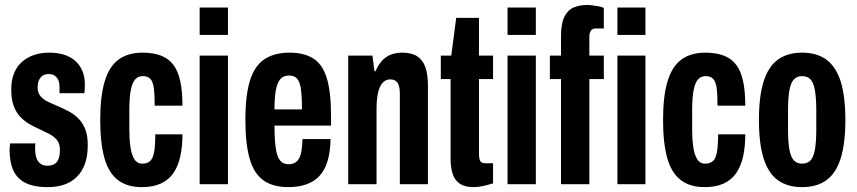

<svg xmlns="http://www.w3.org/2000/svg" viewBox="-20 -755 3514 787"><path d="M175.7 12Q128.9 12 98.8 0.9Q68.7 -10.2 51.2 -30.7Q33.7 -51.2 26.5 -79.2Q19.4 -107.2 19.4 -140.2Q19.4 -145 19.9 -152.4Q20.4 -159.9 21.4 -167.3H125.1Q124.1 -159.7 124.1 -154.3Q124.1 -148.9 124.1 -142.9Q124.1 -124 128.9 -108.8Q133.8 -93.5 145.1 -84.6Q156.4 -75.7 174.1 -75.7Q192.5 -75.7 204.1 -83.1Q215.7 -90.5 220.6 -105.2Q225.6 -119.8 225.6 -141Q225.6 -166.1 213.5 -181Q201.5 -195.8 182 -205.9Q162.5 -216 140.9 -226Q121.1 -234.7 101 -246.2Q81 -257.7 63.6 -275.7Q46.3 -293.7 36.2 -320.7Q26.1 -347.7 26.1 -388.3Q26.1 -427 37.8 -455.3Q49.4 -483.6 71.3 -502.4Q93.2 -521.2 121.3 -530.2Q149.3 -539.2 181.2 -539.2Q215.9 -539.2 242.8 -530.7Q269.8 -522.2 288.8 -505.2Q307.8 -488.2 317.8 -464Q327.9 -439.8 327.9 -408.3Q327.9 -400.3 327.4 -390.7Q326.9 -381.1 325.9 -373.1H224V-396.4Q224 -416.2 218.4 -428Q212.7 -439.8 202.8 -445.7Q192.9 -451.5 178.8 -451.5Q168.1 -451.5 159.7 -447.7Q151.3 -443.8 145.5 -436.3Q139.8 -428.8 137 -419Q134.2 -409.2 134.2 -396.5Q134.2 -374.8 146.2 -360.7Q158.1 -346.5 177.3 -337.5Q196.6 -328.4 218.5 -319.2Q239.3 -310.4 261 -299Q282.8 -287.6 300.5 -270.2Q318.2 -252.8 329 -226.5Q339.7 -200.3 339.7 -160.3Q339.7 -115 327.8 -82.7Q315.9 -50.3 294.1 -29.3Q272.3 -8.2 242.7 1.9Q213 12 175.7 12Z M561.7 12Q500.6 12 462.7 -17.5Q424.8 -47 407.8 -108Q390.8 -169 390.8 -263.2Q390.8 -361.3 409.4 -422.3Q427.9 -483.3 466.6 -511.3Q505.3 -539.2 564 -539.2Q607.7 -539.2 639.4 -527.2Q671.1 -515.1 690.5 -489.6Q709.9 -464.1 718.9 -422.5Q727.9 -381 727.9 -322H614Q614 -366.9 610.6 -393.5Q607.1 -420.2 596.4 -431.6Q585.7 -443 564.7 -443Q547.7 -443 535.4 -430.9Q523.1 -418.8 516.6 -388.3Q510.1 -357.8 510.1 -300.9V-223.8Q510.1 -185.9 514.4 -154.1Q518.7 -122.3 530.2 -103.2Q541.8 -84.2 563.6 -84.2Q583.6 -84.2 595.3 -94.8Q607 -105.5 611.7 -131.7Q616.5 -158 616.5 -204.4H727.9Q727.9 -153.6 719 -113.7Q710.1 -73.8 690.8 -45.7Q671.5 -17.5 639.3 -2.7Q607.1 12 561.7 12Z M798.4 -611.9V-724.2H914.4V-611.9ZM798.4 0V-527.2H914.4V0Z M1161.6 12Q1099.3 12 1060.2 -15.5Q1021.1 -43 1003.5 -103.9Q985.8 -164.8 985.8 -263.2Q985.8 -365.2 1004.9 -425.7Q1024 -486.2 1064.6 -512.7Q1105.2 -539.2 1167.4 -539.2Q1225.4 -539.2 1263.3 -515.9Q1301.3 -492.6 1319.1 -436.1Q1336.9 -379.6 1336.9 -279.7V-240.3H1105.1Q1105.1 -185.2 1109.9 -150.1Q1114.8 -115.1 1127 -98.5Q1139.3 -81.8 1163 -81.8Q1177.2 -81.8 1188 -87.5Q1198.8 -93.2 1205.6 -105.1Q1212.4 -117.1 1215.7 -136.9Q1219.1 -156.7 1219.9 -185H1334.9Q1334.1 -134.9 1323.4 -97.5Q1312.7 -60.2 1291.5 -36.1Q1270.4 -12 1237.6 0Q1204.8 12 1161.6 12ZM1105.1 -306.6H1217.7Q1217.7 -345.2 1215.6 -371.5Q1213.5 -397.7 1207.8 -414.3Q1202 -430.9 1191.5 -438.2Q1180.9 -445.4 1164.6 -445.4Q1140.7 -445.4 1128.1 -429.6Q1115.6 -413.9 1110.3 -383.3Q1105.1 -352.7 1105.1 -306.6Z M1407.4 0V-527.2H1506.6L1515 -462.7H1519Q1530.8 -489.9 1546.5 -506.7Q1562.1 -523.4 1582.6 -531.3Q1603.1 -539.2 1628 -539.2Q1666.5 -539.2 1689.6 -524.6Q1712.7 -509.9 1723.4 -480.2Q1734.1 -450.5 1734.1 -403.3V0H1619V-369.3Q1619 -383 1617.3 -393.8Q1615.5 -404.7 1611.3 -412.7Q1607.1 -420.7 1599.1 -425.2Q1591.1 -429.6 1579.6 -429.6Q1561.1 -429.6 1548.5 -415.8Q1535.8 -401.9 1529.6 -374.8Q1523.4 -347.7 1523.4 -306.7V0Z M1920.9 12Q1885.9 12 1864.8 -2Q1843.8 -15.9 1835.4 -42.4Q1827 -68.9 1827 -104.4V-430.8H1786.9V-527.2H1829.7L1850 -681.7H1943.3V-527.2H2001V-430.8H1943.3V-126.8Q1943.3 -105.4 1948.2 -95.7Q1953 -85.9 1968.3 -85.9H2001V-3.2Q1986.5 1 1972.3 4.6Q1958.1 8.2 1945.5 10.1Q1933 12 1920.9 12Z M2060.4 -611.9V-724.2H2176.4V-611.9ZM2060.4 0V-527.2H2176.4V0Z M2279.5 0V-430.8H2233.9V-527.2H2279.5V-605.7Q2279.5 -657.7 2293.1 -685.7Q2306.7 -713.7 2331.2 -724.2Q2355.7 -734.7 2388 -734.7Q2395.9 -734.7 2408.6 -733Q2421.3 -731.4 2434.5 -729.1Q2447.7 -726.8 2455.1 -722.3V-638.4H2422.4Q2407.5 -638.4 2401.6 -628.7Q2395.7 -619 2395.7 -603.7V-527.2H2455.1V-430.8H2395.7V0ZM2510.7 -611.9V-724.2H2625.7V-611.9ZM2510.7 0V-527.2H2625.7V0Z M2868.7 12Q2807.6 12 2769.7 -17.5Q2731.8 -47 2714.8 -108Q2697.8 -169 2697.8 -263.2Q2697.8 -361.3 2716.4 -422.3Q2734.9 -483.3 2773.6 -511.3Q2812.3 -539.2 2871 -539.2Q2914.7 -539.2 2946.4 -527.2Q2978.1 -515.1 2997.5 -489.6Q3016.9 -464.1 3025.9 -422.5Q3034.9 -381 3034.9 -322H2921Q2921 -366.9 2917.6 -393.5Q2914.1 -420.2 2903.4 -431.6Q2892.7 -443 2871.7 -443Q2854.7 -443 2842.4 -430.9Q2830.1 -418.8 2823.6 -388.3Q2817.1 -357.8 2817.1 -300.9V-223.8Q2817.1 -185.9 2821.4 -154.1Q2825.7 -122.3 2837.2 -103.2Q2848.8 -84.2 2870.6 -84.2Q2890.6 -84.2 2902.3 -94.8Q2914 -105.5 2918.7 -131.7Q2923.5 -158 2923.5 -204.4H3034.9Q3034.9 -153.6 3026 -113.7Q3017.1 -73.8 2997.8 -45.7Q2978.5 -17.5 2946.3 -2.7Q2914.1 12 2868.7 12Z M3267.5 12Q3208.3 12 3169 -15.9Q3129.7 -43.9 3110.3 -104.9Q3090.8 -165.9 3090.8 -263.2Q3090.8 -361.3 3110.3 -422Q3129.7 -482.6 3169 -510.9Q3208.3 -539.2 3267.5 -539.2Q3327.7 -539.2 3366.8 -510.9Q3406 -482.6 3425.6 -422Q3445.1 -361.3 3445.1 -263.2Q3445.1 -165.9 3425.6 -104.9Q3406 -43.9 3366.8 -15.9Q3327.7 12 3267.5 12ZM3267.5 -84.2Q3289.9 -84.2 3302.2 -97.4Q3314.6 -110.5 3320.2 -141.5Q3325.9 -172.6 3325.9 -225.3V-300.9Q3325.9 -354.7 3320.2 -385.6Q3314.6 -416.5 3302.2 -429.7Q3289.9 -443 3267.5 -443Q3247.1 -443 3234.3 -429.7Q3221.6 -416.5 3215.8 -385.6Q3210.1 -354.7 3210.1 -300.9V-225.3Q3210.1 -172.6 3215.8 -141.5Q3221.6 -110.5 3234.3 -97.4Q3247.1 -84.2 3267.5 -84.2Z"/></svg>

Font: Archivo SemiBold ExtraCondensed
Style: Regular
Weight: 600
Width: 2
Version: Version 2.001